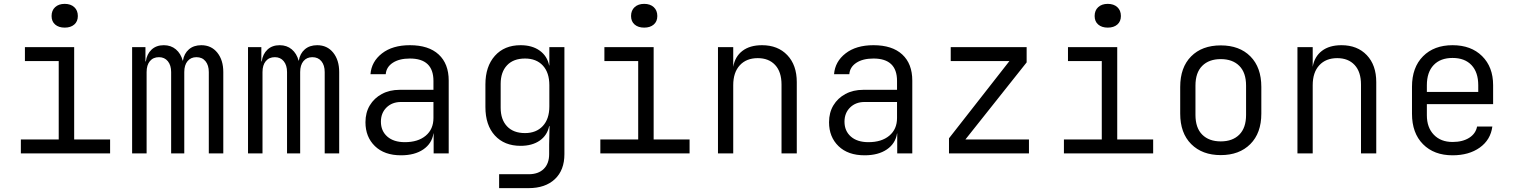

<svg xmlns="http://www.w3.org/2000/svg" viewBox="-20 -794 7840 994"><path d="M88 0V-72H284V-478H109V-550H364V-72H550V0ZM315 -651Q284 -651 265.5 -667Q247 -683 247 -711Q247 -740 265.5 -757Q284 -774 315 -774Q346 -774 364.5 -757Q383 -740 383 -711Q383 -683 364.5 -667Q346 -651 315 -651Z M664 0V-550H733V-476H735Q740 -514 764.5 -537Q789 -560 828 -560Q865 -560 890.5 -538.5Q916 -517 926 -480H927Q933 -517 958 -538.5Q983 -560 1022 -560Q1074 -560 1105 -521.5Q1136 -483 1136 -421V0H1061V-421Q1061 -456 1044 -477Q1027 -498 997 -498Q968 -498 951 -477.5Q934 -457 934 -421V0H866V-421Q866 -456 849 -477Q832 -498 803 -498Q773 -498 756 -477.5Q739 -457 739 -421V0Z M1264 0V-550H1333V-476H1335Q1340 -514 1364.5 -537Q1389 -560 1428 -560Q1465 -560 1490.5 -538.5Q1516 -517 1526 -480H1527Q1533 -517 1558 -538.5Q1583 -560 1622 -560Q1674 -560 1705 -521.5Q1736 -483 1736 -421V0H1661V-421Q1661 -456 1644 -477Q1627 -498 1597 -498Q1568 -498 1551 -477.5Q1534 -457 1534 -421V0H1466V-421Q1466 -456 1449 -477Q1432 -498 1403 -498Q1373 -498 1356 -477.5Q1339 -457 1339 -421V0Z M2056 10Q1970 10 1921 -37.5Q1872 -85 1872 -161Q1872 -211 1894.5 -248.5Q1917 -286 1957 -307.5Q1997 -329 2049 -329H2224V-375Q2224 -491 2102 -491Q2047 -491 2013.5 -469Q1980 -447 1977 -410H1898Q1903 -475 1957.5 -517.5Q2012 -560 2102 -560Q2199 -560 2251 -512Q2303 -464 2303 -377V0H2225V-103H2224Q2216 -51 2171.5 -20.5Q2127 10 2056 10ZM2076 -58Q2144 -58 2184 -91.5Q2224 -125 2224 -183V-266H2056Q2010 -266 1981 -237.5Q1952 -209 1952 -164Q1952 -116 1985 -87Q2018 -58 2076 -58Z M2564 180V108H2717Q2767 108 2795 80.5Q2823 53 2823 4V-45L2825 -141H2823Q2813 -93 2774 -66Q2735 -39 2675 -39Q2591 -39 2542 -92.5Q2493 -146 2493 -240V-357Q2493 -450 2542 -505Q2591 -560 2675 -560Q2735 -560 2774 -532Q2813 -504 2823 -455H2824V-550H2902V4Q2902 87 2852.5 133.5Q2803 180 2716 180ZM2698 -105Q2756 -105 2790 -141.5Q2824 -178 2824 -243V-353Q2824 -418 2790.5 -454.5Q2757 -491 2698 -491Q2638 -491 2605 -456Q2572 -421 2572 -360V-236Q2572 -175 2605 -140Q2638 -105 2698 -105Z M3088 0V-72H3284V-478H3109V-550H3364V-72H3550V0ZM3315 -651Q3284 -651 3265.5 -667Q3247 -683 3247 -711Q3247 -740 3265.5 -757Q3284 -774 3315 -774Q3346 -774 3364.5 -757Q3383 -740 3383 -711Q3383 -683 3364.5 -667Q3346 -651 3315 -651Z M3697 0V-550H3776V-448Q3785 -501 3823.5 -530.5Q3862 -560 3925 -560Q4007 -560 4056 -508.5Q4105 -457 4105 -369V0H4026V-356Q4026 -422 3993 -457.5Q3960 -493 3903 -493Q3844 -493 3810 -456Q3776 -419 3776 -353V0Z M4456 10Q4370 10 4321 -37.5Q4272 -85 4272 -161Q4272 -211 4294.5 -248.5Q4317 -286 4357 -307.5Q4397 -329 4449 -329H4624V-375Q4624 -491 4502 -491Q4447 -491 4413.5 -469Q4380 -447 4377 -410H4298Q4303 -475 4357.5 -517.5Q4412 -560 4502 -560Q4599 -560 4651 -512Q4703 -464 4703 -377V0H4625V-103H4624Q4616 -51 4571.5 -20.5Q4527 10 4456 10ZM4476 -58Q4544 -58 4584 -91.5Q4624 -125 4624 -183V-266H4456Q4410 -266 4381 -237.5Q4352 -209 4352 -164Q4352 -116 4385 -87Q4418 -58 4476 -58Z M4893 0V-78L5206 -478H4902V-550H5295V-471L4978 -72H5307V0Z M5488 0V-72H5684V-478H5509V-550H5764V-72H5950V0ZM5715 -651Q5684 -651 5665.5 -667Q5647 -683 5647 -711Q5647 -740 5665.5 -757Q5684 -774 5715 -774Q5746 -774 5764.5 -757Q5783 -740 5783 -711Q5783 -683 5764.5 -667Q5746 -651 5715 -651Z M6300 9Q6204 9 6147 -48Q6090 -105 6090 -206V-344Q6090 -445 6146.5 -502Q6203 -559 6300 -559Q6397 -559 6453.5 -502Q6510 -445 6510 -344V-206Q6510 -105 6453 -48Q6396 9 6300 9ZM6300 -62Q6361 -62 6396 -97Q6431 -132 6431 -199V-351Q6431 -418 6396 -453Q6361 -488 6300 -488Q6239 -488 6204 -453Q6169 -418 6169 -351V-199Q6169 -132 6204 -97Q6239 -62 6300 -62Z M6697 0V-550H6776V-448Q6785 -501 6823.5 -530.5Q6862 -560 6925 -560Q7007 -560 7056 -508.5Q7105 -457 7105 -369V0H7026V-356Q7026 -422 6993 -457.5Q6960 -493 6903 -493Q6844 -493 6810 -456Q6776 -419 6776 -353V0Z M7500 10Q7404 10 7347 -47.5Q7290 -105 7290 -205V-345Q7290 -445 7347 -502.5Q7404 -560 7500 -560Q7596 -560 7653 -503.5Q7710 -447 7710 -353V-255H7367V-197Q7367 -134 7403 -96.5Q7439 -59 7500 -59Q7552 -59 7586 -80.5Q7620 -102 7627 -139H7706Q7697 -70 7641 -30Q7585 10 7500 10ZM7367 -318H7633V-353Q7633 -420 7598 -457Q7563 -494 7500 -494Q7437 -494 7402 -457Q7367 -420 7367 -353Z"/></svg>

Font: JetBrains Mono NL Light
Style: Regular
Weight: 300
Monospace: yes
Designer: Philipp Nurullin, Konstantin Bulenkov
Foundry: JetBrains
Version: Version 2.305; ttfautohint (v1.8.4.7-5d5b)